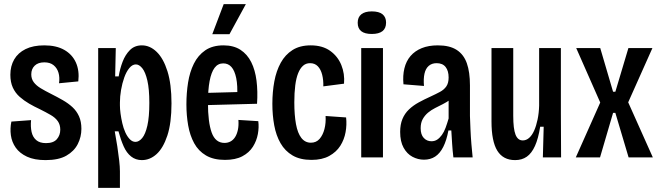

<svg xmlns="http://www.w3.org/2000/svg" viewBox="-20 -760 3188 927"><path d="M200 13Q146 13 110.5 -3.5Q75 -20 56 -47Q37 -74 32.5 -107Q28 -140 35 -173L130 -180Q127 -148 132.5 -123Q138 -98 155 -83.5Q172 -69 202 -69Q238 -69 254.5 -88Q271 -107 271 -134Q271 -158 259 -175Q247 -192 224.5 -205Q202 -218 172 -233Q146 -245 121 -259.5Q96 -274 75 -292.5Q54 -311 42 -337Q30 -363 30 -399Q30 -441 48.5 -473Q67 -505 103.5 -523Q140 -541 194 -541Q252 -541 290.5 -519Q329 -497 346.5 -458Q364 -419 358 -367L265 -358Q269 -386 262.5 -408.5Q256 -431 239 -445Q222 -459 194 -459Q164 -459 147.5 -443Q131 -427 131 -401Q131 -379 143 -363Q155 -347 176.5 -334Q198 -321 226 -307Q256 -292 283 -276.5Q310 -261 330 -242.5Q350 -224 361.5 -198.5Q373 -173 373 -138Q373 -99 355.5 -64.5Q338 -30 300.5 -8.5Q263 13 200 13Z M454 147V-253V-528H539L536 -391H553Q559 -428 572 -462Q585 -496 607.5 -518.5Q630 -541 665 -541Q704 -541 736.5 -509.5Q769 -478 788.5 -416Q808 -354 808 -261Q808 -166 788 -105.5Q768 -45 736 -16Q704 13 665 13Q635 13 613 -4.5Q591 -22 577 -53.5Q563 -85 552 -126H534Q541 -89 546.5 -52.5Q552 -16 555.5 15Q559 46 559 67V147ZM634 -75Q651 -75 666.5 -93.5Q682 -112 691.5 -153.5Q701 -195 701 -263Q701 -330 691.5 -371Q682 -412 667 -430.5Q652 -449 636 -449Q619 -449 604.5 -431.5Q590 -414 580 -386Q570 -358 564.5 -326Q559 -294 559 -265V-251Q559 -234 562 -211.5Q565 -189 570.5 -165Q576 -141 585 -121Q594 -101 606.5 -88Q619 -75 634 -75Z M1066 12Q1011 12 974.5 -9.5Q938 -31 917.5 -68.5Q897 -106 888.5 -154.5Q880 -203 880 -256Q880 -311 888 -361.5Q896 -412 916 -452.5Q936 -493 971 -517Q1006 -541 1059 -541Q1108 -541 1141 -519.5Q1174 -498 1193 -460Q1212 -422 1218.5 -370.5Q1225 -319 1221 -259L958 -252V-311L1143 -316L1125 -291Q1128 -347 1120.5 -383Q1113 -419 1097.5 -436.5Q1082 -454 1058 -454Q1032 -454 1016 -432.5Q1000 -411 992 -368.5Q984 -326 984 -264Q984 -170 1002 -120Q1020 -70 1064 -70Q1080 -70 1093 -77Q1106 -84 1115 -98Q1124 -112 1128.5 -133Q1133 -154 1131 -181L1227 -175Q1231 -146 1225 -113Q1219 -80 1201 -51.5Q1183 -23 1150 -5.5Q1117 12 1066 12ZM1088 -595H1005L1060 -740H1167Z M1484 12Q1429 12 1392.5 -9.5Q1356 -31 1334.5 -68.5Q1313 -106 1304 -155Q1295 -204 1295 -259Q1295 -316 1304.5 -367Q1314 -418 1335.5 -457Q1357 -496 1392.5 -518.5Q1428 -541 1480 -541Q1537 -541 1574 -514.5Q1611 -488 1628 -446Q1645 -404 1641 -356L1541 -343Q1542 -373 1535.5 -399Q1529 -425 1514.5 -440Q1500 -455 1477 -455Q1457 -455 1443 -442.5Q1429 -430 1419.5 -406.5Q1410 -383 1405.5 -347.5Q1401 -312 1401 -266Q1401 -205 1409 -161Q1417 -117 1435 -94Q1453 -71 1481 -71Q1507 -71 1523 -89.5Q1539 -108 1546.5 -137Q1554 -166 1552 -200L1651 -193Q1655 -158 1648.5 -122Q1642 -86 1623 -56Q1604 -26 1569.5 -7Q1535 12 1484 12Z M1724 0V-528H1829V0ZM1775 -596Q1741 -596 1724 -609.5Q1707 -623 1707 -650Q1707 -677 1724.5 -691Q1742 -705 1775 -705Q1810 -705 1827 -691Q1844 -677 1844 -651Q1844 -623 1826.5 -609.5Q1809 -596 1775 -596Z M2027 11Q1998 11 1971.5 -3Q1945 -17 1928.5 -47Q1912 -77 1912 -123Q1912 -159 1923 -185.5Q1934 -212 1954.5 -231.5Q1975 -251 2001.5 -265.5Q2028 -280 2059 -294Q2085 -306 2104.5 -316.5Q2124 -327 2135 -343Q2146 -359 2146 -386Q2146 -418 2131.5 -436.5Q2117 -455 2088 -455Q2065 -455 2050 -442Q2035 -429 2029.5 -404.5Q2024 -380 2027 -345L1928 -353Q1924 -395 1932.5 -430Q1941 -465 1962 -489.5Q1983 -514 2016 -527.5Q2049 -541 2094 -541Q2151 -541 2185 -519Q2219 -497 2234 -454.5Q2249 -412 2249 -348V-200Q2250 -172 2251.5 -136Q2253 -100 2256 -64Q2259 -28 2262 0H2169Q2165 -33 2163 -65.5Q2161 -98 2159 -130H2145Q2136 -82 2120 -50.5Q2104 -19 2081 -4Q2058 11 2027 11ZM2063 -78Q2079 -78 2091 -86Q2103 -94 2113.5 -108.5Q2124 -123 2131.5 -143.5Q2139 -164 2146 -188V-298L2177 -305Q2168 -289 2152.5 -278Q2137 -267 2118.5 -257.5Q2100 -248 2081 -238.5Q2062 -229 2046.5 -216Q2031 -203 2021 -185Q2011 -167 2011 -141Q2011 -110 2026 -94Q2041 -78 2063 -78Z M2467 13Q2409 13 2381 -32.5Q2353 -78 2353 -174V-528H2458V-201Q2458 -138 2469 -110Q2480 -82 2504 -82Q2521 -82 2535 -94.5Q2549 -107 2559 -129.5Q2569 -152 2575.5 -183Q2582 -214 2583 -250V-528H2688V-212L2689 0H2601L2605 -148H2588Q2579 -91 2563 -55.5Q2547 -20 2523.5 -3.5Q2500 13 2467 13Z M2760 0 2878 -265 2762 -528H2878L2940 -317H2951L3014 -528H3130L3013 -266L3132 0H3015L2951 -215H2940L2877 0Z"/></svg>

Font: Bricolage Grotesque 24pt Condensed Medium
Style: Regular
Weight: 500
Width: 3
Designer: Mathieu Triay
Foundry: Atelier Triay
Version: Version 1.001;gftools[0.9.33.dev8+g029e19f]